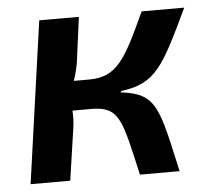

<svg xmlns="http://www.w3.org/2000/svg" viewBox="-42 -535 630 579"><g transform="rotate(-5 273.0 -245.0)"><path d="M323 -252 324 -256C431 -269 455 -320 536 -490H407C343 -351 317 -299 231 -299H185C191 -317 196 -335 199 -354L217 -490H97L28 0H148L172 -164C174 -181 174 -196 173 -210H233C317 -209 321 -165 359 0H479C436 -192 432 -240 323 -252Z"/></g></svg>

Font: Exo 2 Semi Bold
Style: Italic
Weight: 600
Italic angle: -8°
Designer: Natanael Gama
Version: Version 1.001;PS 001.001;hotconv 1.0.88;makeotf.lib2.5.64775